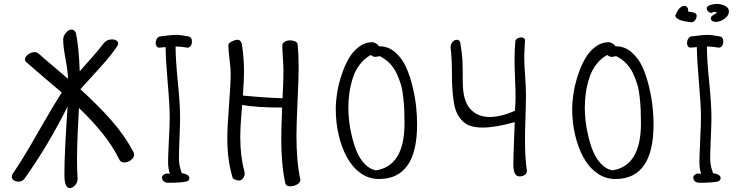

<svg xmlns="http://www.w3.org/2000/svg" viewBox="-20 -910 3771 975"><path d="M508.8 -692.9Q524.4 -710 548.8 -710Q562 -710 571 -704.3Q580.1 -698.7 580.1 -689Q580.1 -681.2 570.8 -668.9Q547.4 -634.8 516.4 -598.9Q485.4 -563 446.8 -521.5Q408.2 -480 388.2 -457Q480 -373.5 546.4 -298.1Q612.8 -222.7 658.2 -137.2Q661.1 -131.3 661.1 -125Q661.1 -109.4 644.8 -97.2Q628.4 -85 610.8 -85Q594.2 -85 586.9 -98.1Q551.3 -169.9 500 -233.4Q448.7 -296.9 380.9 -361.8Q379.9 -340.3 377.7 -298.8Q375.5 -257.3 374.3 -231.4Q373 -205.6 372.1 -169.9Q371.1 -134.3 371.1 -104Q371.1 -53.2 374 -2Q374 17.1 361.1 31Q348.1 44.9 334 44.9Q307.1 44.9 307.1 -22Q307.1 -53.7 307.9 -85.2Q308.6 -116.7 310.8 -158.9Q313 -201.2 314 -221.2Q314.9 -241.2 318.6 -298.6Q322.3 -356 323.2 -369.1Q226.1 -173.8 104 -2Q92.8 12.2 73.2 12.2Q59.6 12.2 49.8 5.4Q40 -1.5 40 -13.2Q40 -22.5 48.8 -34.2Q92.8 -96.7 173.8 -239Q254.9 -381.3 293.9 -439.9Q284.7 -447.8 218.8 -503.7Q152.8 -559.6 119.1 -589.8Q106.9 -596.7 106.9 -607.9Q106.9 -621.6 122.3 -633.3Q137.7 -645 154.8 -645Q167.5 -645 175.8 -638.2Q201.7 -614.7 252.7 -571.8Q303.7 -528.8 325.2 -509.8Q325.2 -543 313 -608.9Q300.8 -674.8 300.8 -708Q300.8 -726.6 314.5 -743.2Q328.1 -759.8 342.8 -759.8Q359.4 -759.8 366.2 -740.2Q381.3 -661.1 384.8 -547.9Q394 -558.6 415.5 -582.8Q437 -606.9 449.2 -620.6Q461.4 -634.3 478.5 -654.8Q495.6 -675.3 508.8 -692.9Z M833.5 18.1Q820.3 18.1 811.5 11Q802.7 3.9 802.7 -9.8Q802.7 -16.6 810.8 -22.7Q818.8 -28.8 826.7 -28.8Q836.9 -28.8 842.8 -27.8Q833.5 -53.7 833.5 -86.9Q833.5 -117.7 837.6 -197.8Q841.8 -277.8 841.8 -313Q841.8 -374.5 832 -485.6Q822.3 -596.7 820.8 -670.9L788.6 -668Q780.3 -668 775.4 -674.8Q770.5 -681.6 770.5 -691.9Q770.5 -703.1 776.4 -713.1Q782.2 -723.1 792.5 -725.1Q798.3 -725.6 817.4 -728Q836.4 -730.5 849.6 -731.7Q862.8 -732.9 875.5 -732.9Q896.5 -732.9 936.5 -725.1Q954.6 -722.2 954.6 -698.2Q954.6 -686 948.5 -677Q942.4 -668 931.6 -668Q901.9 -673.8 871.6 -673.8Q871.6 -607.4 883.1 -493.9Q894.5 -380.4 894.5 -312Q894.5 -284.2 891.6 -210Q888.7 -135.7 888.7 -105Q888.7 -67.9 903.8 -29.8Q916 -29.8 929 -23.2Q941.9 -16.6 941.9 -4.9Q941.9 1 936.5 6.6Q931.2 12.2 924.8 12.2Q896 18.1 833.5 18.1Z M1419.4 -553.2Q1419.4 -574.2 1416.5 -616.2Q1413.6 -658.2 1413.6 -679.2Q1413.6 -690.4 1425.8 -697.8Q1438 -705.1 1452.6 -705.1Q1465.8 -705.1 1477.8 -700.2Q1489.7 -695.3 1491.2 -685.1Q1496.6 -632.8 1496.6 -569.8Q1496.6 -511.7 1491 -395.3Q1485.4 -278.8 1485.4 -220.2Q1485.4 -87.9 1505.4 2.9Q1505.4 17.6 1488.3 26.9Q1471.2 36.1 1454.6 36.1Q1430.7 36.1 1428.2 18.1Q1408.2 -74.2 1408.2 -206.1Q1408.2 -244.1 1412.6 -363.8Q1281.7 -363.8 1209.5 -377Q1200.2 -272 1200.2 -212.9Q1200.2 -116.7 1220.2 -43.9Q1222.7 -34.2 1222.7 -30.8Q1222.7 -16.1 1213.9 -4.6Q1205.1 6.8 1194.3 6.8Q1186.5 6.8 1174.3 2.4Q1162.1 -2 1160.6 -9.8Q1134.3 -96.7 1134.3 -208Q1134.3 -262.7 1142.8 -373Q1151.4 -483.4 1151.4 -539.1Q1151.4 -562.5 1145.5 -609.4Q1139.6 -656.2 1139.6 -680.2Q1139.6 -690.9 1157 -699.5Q1174.3 -708 1186.5 -708Q1203.1 -708 1208.5 -685.1Q1219.2 -612.8 1219.2 -547.9Q1219.2 -504.9 1213.4 -424.8Q1320.3 -414.1 1414.6 -411.1Q1419.4 -490.7 1419.4 -553.2Z M1685.1 -355Q1685.1 -393.1 1691.9 -437.3Q1698.7 -481.4 1713.9 -527.6Q1729 -573.7 1750 -611.1Q1771 -648.4 1802.5 -672.1Q1834 -695.8 1870.1 -695.8Q1878.9 -695.8 1889.2 -689.7Q1899.4 -683.6 1905.3 -674.8H1912.1Q1954.6 -673.3 1988.5 -643.1Q2022.5 -612.8 2042.2 -568.8Q2062 -524.9 2075.2 -469.7Q2088.4 -414.6 2093.3 -367.4Q2098.1 -320.3 2098.1 -278.8Q2098.1 -1 1904.3 -1Q1853 -1 1810.8 -31.2Q1768.6 -61.5 1741.5 -111.8Q1714.4 -162.1 1699.7 -224.9Q1685.1 -287.6 1685.1 -355ZM1908.2 -625Q1905.8 -625 1898.4 -623Q1891.1 -621.1 1886.2 -621.1Q1874.5 -621.1 1863.3 -630.9Q1830.6 -613.3 1807.4 -583Q1784.2 -552.7 1772 -514.9Q1759.8 -477.1 1754.4 -439.7Q1749 -402.3 1749 -361.8Q1749 -333 1752.7 -297.6Q1756.3 -262.2 1766.6 -219Q1776.9 -175.8 1791.7 -140.1Q1806.6 -104.5 1832 -77.6Q1857.4 -50.8 1889.2 -44.9Q2034.2 -67.4 2034.2 -284.2Q2034.2 -322.8 2033 -351.1Q2031.7 -379.4 2027.8 -416.5Q2023.9 -453.6 2015.4 -481.9Q2006.8 -510.3 1993.4 -538.6Q1980 -566.9 1958.5 -588.9Q1937 -610.8 1908.2 -625Z M2655.8 -41Q2655.8 -28.8 2644.3 -21.5Q2632.8 -14.2 2618.2 -14.2Q2586.9 -14.2 2586.9 -73.2Q2586.9 -112.3 2590.3 -196.5Q2593.8 -280.8 2593.8 -290Q2496.1 -262.2 2431.2 -262.2Q2397 -262.2 2371.8 -269.8Q2346.7 -277.3 2329.6 -294.4Q2312.5 -311.5 2301.5 -333.3Q2290.5 -355 2284.9 -388.9Q2279.3 -422.9 2277.1 -458Q2274.9 -493.2 2274.9 -543Q2274.9 -611.3 2268.1 -669.9Q2268.1 -686 2278.1 -697Q2288.1 -708 2299.8 -708Q2315.4 -708 2317.9 -689.9Q2326.2 -641.1 2328.1 -606.7Q2330.1 -572.3 2330.1 -493.2Q2330.1 -400.4 2366.9 -358.2Q2403.8 -315.9 2466.8 -315.9Q2522.5 -315.9 2594.7 -347.2Q2598.1 -389.2 2598.1 -418Q2598.1 -447.8 2595.5 -511Q2592.8 -574.2 2592.8 -608.9Q2592.8 -653.8 2597.2 -702.1Q2599.1 -710 2608.2 -715.1Q2617.2 -720.2 2627 -720.2Q2634.8 -720.2 2640.4 -716.3Q2646 -712.4 2646 -706.1Q2646 -695.3 2644 -668Q2642.1 -640.6 2642.1 -622.1Q2642.1 -580.1 2646.5 -525.6Q2650.9 -471.2 2650.9 -426.8Q2650.9 -390.1 2648.4 -314.5Q2646 -238.8 2646 -199.2Q2646 -108.9 2655.8 -41Z M2885.7 -355Q2885.7 -393.1 2892.6 -437.3Q2899.4 -481.4 2914.6 -527.6Q2929.7 -573.7 2950.7 -611.1Q2971.7 -648.4 3003.2 -672.1Q3034.7 -695.8 3070.8 -695.8Q3079.6 -695.8 3089.8 -689.7Q3100.1 -683.6 3106 -674.8H3112.8Q3155.3 -673.3 3189.2 -643.1Q3223.1 -612.8 3242.9 -568.8Q3262.7 -524.9 3275.9 -469.7Q3289.1 -414.6 3293.9 -367.4Q3298.8 -320.3 3298.8 -278.8Q3298.8 -1 3105 -1Q3053.7 -1 3011.5 -31.2Q2969.2 -61.5 2942.1 -111.8Q2915 -162.1 2900.4 -224.9Q2885.7 -287.6 2885.7 -355ZM3108.9 -625Q3106.4 -625 3099.1 -623Q3091.8 -621.1 3086.9 -621.1Q3075.2 -621.1 3064 -630.9Q3031.2 -613.3 3008.1 -583Q2984.9 -552.7 2972.7 -514.9Q2960.4 -477.1 2955.1 -439.7Q2949.7 -402.3 2949.7 -361.8Q2949.7 -333 2953.4 -297.6Q2957 -262.2 2967.3 -219Q2977.5 -175.8 2992.4 -140.1Q3007.3 -104.5 3032.7 -77.6Q3058.1 -50.8 3089.8 -44.9Q3234.9 -67.4 3234.9 -284.2Q3234.9 -322.8 3233.6 -351.1Q3232.4 -379.4 3228.5 -416.5Q3224.6 -453.6 3216.1 -481.9Q3207.5 -510.3 3194.1 -538.6Q3180.7 -566.9 3159.2 -588.9Q3137.7 -610.8 3108.9 -625Z M3531.7 18.1Q3518.6 18.1 3509.5 11Q3500.5 3.9 3500.5 -9.8Q3500.5 -16.6 3508.5 -22.7Q3516.6 -28.8 3524.4 -28.8Q3534.7 -28.8 3540.5 -27.8Q3531.7 -52.2 3531.7 -86.9Q3531.7 -117.7 3535.6 -197.8Q3539.6 -277.8 3539.6 -313Q3539.6 -374.5 3529.8 -485.6Q3520 -596.7 3518.6 -670.9L3486.8 -668Q3478.5 -668 3473.6 -674.8Q3468.8 -681.6 3468.8 -691.9Q3468.8 -703.1 3474.6 -713.1Q3480.5 -723.1 3490.7 -725.1Q3496.6 -725.6 3515.6 -728Q3534.7 -730.5 3547.9 -731.7Q3561 -732.9 3573.7 -732.9Q3594.7 -732.9 3634.8 -725.1Q3652.8 -722.2 3652.8 -698.2Q3652.8 -686 3646.7 -677Q3640.6 -668 3629.9 -668Q3600.1 -673.8 3569.8 -673.8Q3569.8 -607.4 3581.3 -493.9Q3592.8 -380.4 3592.8 -312Q3592.8 -284.2 3589.6 -210Q3586.4 -135.7 3586.4 -105Q3586.4 -67.9 3601.6 -29.8Q3613.8 -29.8 3626.7 -23.2Q3639.6 -16.6 3639.6 -4.9Q3639.6 1 3634.3 6.6Q3628.9 12.2 3622.6 12.2Q3593.8 18.1 3531.7 18.1ZM3621.6 -845.2 3617.2 -847.7Q3611.3 -850.1 3608.9 -850.1Q3603 -850.1 3598.6 -847.2Q3594.2 -844.2 3593.8 -844.2Q3585.4 -844.2 3577.1 -851.1Q3568.8 -857.9 3568.8 -867.2Q3568.8 -878.9 3586.7 -884.5Q3604.5 -890.1 3621.6 -890.1Q3641.6 -890.1 3661.6 -880.4Q3681.6 -870.6 3681.6 -852.1Q3681.6 -831.5 3659.7 -815.2Q3637.7 -798.8 3614.7 -798.8Q3605.5 -798.8 3597.7 -803.2Q3589.8 -807.6 3589.8 -816.9Q3589.8 -823.2 3594.5 -827.9Q3599.1 -832.5 3608.9 -837.9Q3618.7 -843.3 3621.6 -845.2ZM3408.7 -830.1Q3409.7 -832 3412.8 -839.1Q3416 -846.2 3417.7 -849.1Q3419.4 -852.1 3422.9 -857.9Q3426.3 -863.8 3429.4 -866.7Q3432.6 -869.6 3437 -873.3Q3441.4 -877 3446.5 -878.4Q3451.7 -879.9 3457.5 -879.9Q3464.4 -879.9 3469.5 -873.5Q3474.6 -867.2 3474.6 -858.9Q3474.6 -854 3473.6 -852.1Q3477.5 -850.6 3490 -848.9Q3502.4 -847.2 3510 -843Q3517.6 -838.9 3517.6 -829.1Q3517.6 -817.4 3509.5 -807.1Q3501.5 -796.9 3491.7 -796.9Q3489.7 -797.4 3479.5 -798.6Q3469.2 -799.8 3462.9 -800.8Q3456.5 -801.8 3446 -804.4Q3435.5 -807.1 3428.7 -810.3Q3421.9 -813.5 3416 -818.6Q3410.2 -823.7 3408.7 -830.1Z"/></svg>

Font: Zhizn
Style: Regular
Weight: 400
Designer: Peter Zharnov
Foundry: Peter Zharnov
Version: Version 1.000